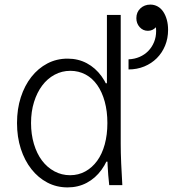

<svg xmlns="http://www.w3.org/2000/svg" viewBox="-20 -805 751 835"><path d="M274 10Q320 10 357.5 -10Q395 -30 421.5 -66.5Q448 -103 462.5 -154.5Q477 -206 477 -270Q477 -334 462.5 -385.5Q448 -437 421.5 -473.5Q395 -510 357.5 -530Q320 -550 274 -550Q226 -550 186 -529Q146 -508 116.5 -470.5Q87 -433 70.5 -382Q54 -331 54 -270Q54 -209 70.5 -158Q87 -107 116.5 -69.5Q146 -32 186 -11Q226 10 274 10ZM285 -43Q248 -43 216.5 -60Q185 -77 162.5 -107Q140 -137 127.5 -179Q115 -221 115 -270Q115 -320 128 -361.5Q141 -403 163.5 -433Q186 -463 217.5 -480Q249 -497 286 -497Q322 -497 352 -481Q382 -465 403 -435Q424 -405 435.5 -363Q447 -321 447 -270Q447 -219 435.5 -177Q424 -135 402.5 -105.5Q381 -76 351 -59.5Q321 -43 285 -43ZM455 0H512Q509 -48 507 -95Q505 -142 505 -180V-740H445V-443H437L462 -250L446 -170Q446 -128 448 -86Q450 -44 455 0ZM433 -102H443H447H457L445 -114ZM539 -547V-503Q576 -503 607.5 -516Q639 -529 662 -552Q685 -575 698 -606.5Q711 -638 711 -675Q711 -699 705.5 -719Q700 -739 690 -754Q680 -769 665.5 -777Q651 -785 634 -785Q608 -785 590.5 -768.5Q573 -752 573 -726Q573 -703 587.5 -687Q602 -671 623 -671Q644 -671 658 -686.5Q672 -702 672 -725L636 -741Q647 -727 653 -709Q659 -691 659 -670Q659 -644 650 -622Q641 -600 625 -583.5Q609 -567 587 -557.5Q565 -548 539 -547Z"/></svg>

Font: CommitMonoV143 ExtLt
Style: Regular
Weight: 200
Monospace: yes
Designer: Eigil Nikolajsen
Foundry: Eigil Nikolajsen
Version: Version 1.143